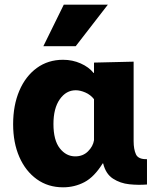

<svg xmlns="http://www.w3.org/2000/svg" viewBox="-20 -787 687 819"><path d="M249 12Q185 12 137 -22.5Q89 -57 62.5 -117.5Q36 -178 36 -257Q36 -338 62.5 -400Q89 -462 137 -497Q185 -532 249 -532Q289 -532 324 -516.5Q359 -501 379 -476H381V-520L550 -524V-185Q550 -150 560 -128.5Q570 -107 607 -108V0Q570 3 531.5 -1Q493 -5 462 -25Q431 -45 420 -90H418Q382 -32 340 -10Q298 12 249 12ZM301 -120Q334 -120 355.5 -141.5Q377 -163 381 -189V-364Q366 -383 344 -392.5Q322 -402 303 -402Q262 -402 235 -363.5Q208 -325 208 -258Q208 -189 235 -154.5Q262 -120 301 -120ZM165 -590 252 -767H440L303 -590Z"/></svg>

Font: Murecho
Style: Bold
Weight: 700
Designer: Neil Summerour
Foundry: Positype
Version: Version 1.010; ttfautohint (v1.8.3)